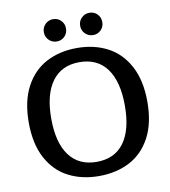

<svg xmlns="http://www.w3.org/2000/svg" viewBox="-96 -972 948 1068"><g transform="rotate(-10 378.0 -438.0)"><path d="M213 -827Q213 -854 231.5 -872Q250 -890 276 -890Q302 -890 320 -872Q338 -854 338 -827Q338 -800 320 -782Q302 -764 276 -764Q250 -764 231.5 -782Q213 -800 213 -827ZM418 -827Q418 -854 436.5 -872Q455 -890 481 -890Q507 -890 525 -872Q543 -854 543 -827Q543 -800 525 -782Q507 -764 481 -764Q455 -764 436.5 -782Q418 -800 418 -827ZM43 -347Q43 -467 86.5 -548.5Q130 -630 205.5 -669.5Q281 -709 378 -709Q475 -709 550.5 -669.5Q626 -630 669.5 -548.5Q713 -467 713 -347Q713 -226 669.5 -145Q626 -64 550.5 -25Q475 14 378 14Q281 14 205.5 -25Q130 -64 86.5 -145Q43 -226 43 -347ZM586 -347Q586 -483 533 -556Q480 -629 378 -629Q277 -629 223.5 -556Q170 -483 170 -347Q170 -211 223.5 -138.5Q277 -66 378 -66Q480 -66 533 -138.5Q586 -211 586 -347Z"/></g></svg>

Font: MaitreeSemiBold
Style: Regular
Weight: 600
Designer: CadsonDemak Team
Foundry: CadsonDemak
Version: Version 1.000